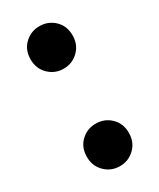

<svg xmlns="http://www.w3.org/2000/svg" viewBox="-148 -592 539 650"><g transform="rotate(-30 122.0 -266.5)"><path d="M122 -374Q88 -374 64 -397.5Q40 -421 40 -457Q40 -494 64 -517Q88 -540 122 -540Q156 -540 180 -517Q204 -494 204 -457Q204 -421 180 -397.5Q156 -374 122 -374ZM122 7Q88 7 64 -16.5Q40 -40 40 -76Q40 -113 64 -136Q88 -159 122 -159Q156 -159 180 -136Q204 -113 204 -76Q204 -40 180 -16.5Q156 7 122 7Z"/></g></svg>

Font: Montserrat SemiBold
Style: Regular
Weight: 600
Designer: Julieta Ulanovsky
Foundry: Julieta Ulanovsky
Version: Version 9.000; ttfautohint (v1.8.4.7-5d5b)